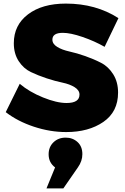

<svg xmlns="http://www.w3.org/2000/svg" viewBox="-20 -730 695 1070"><path d="M272 -509Q272 -485 299 -468.5Q326 -452 367 -443Q408 -434 455 -417.5Q502 -401 543 -380Q584 -359 611 -316Q638 -273 638 -214Q638 -107 556 -50.5Q474 6 349 6Q259 6 168.5 -24Q78 -54 12 -105L90 -263Q143 -218 219.5 -187Q296 -156 351 -156Q423 -156 423 -203Q423 -227 396 -244Q369 -261 328 -269.5Q287 -278 240 -293.5Q193 -309 152 -328.5Q111 -348 84 -389.5Q57 -431 57 -489Q57 -590 136 -650Q215 -710 347 -710Q514 -710 640 -629L563 -469Q507 -501 440 -524Q373 -547 330 -547Q272 -547 272 -509ZM346 37Q385 37 412 61.5Q439 86 439 129Q439 168 414 203L333 320H239L287 203Q251 176 251 130Q251 89 278 63Q305 37 346 37Z"/></svg>

Font: Montserrat Extra Bold
Style: Regular
Weight: 800
Designer: Julieta Ulanovsky
Foundry: Julieta Ulanovsky
Version: Version 3.001;PS 003.001;hotconv 1.0.70;makeotf.lib2.5.58329